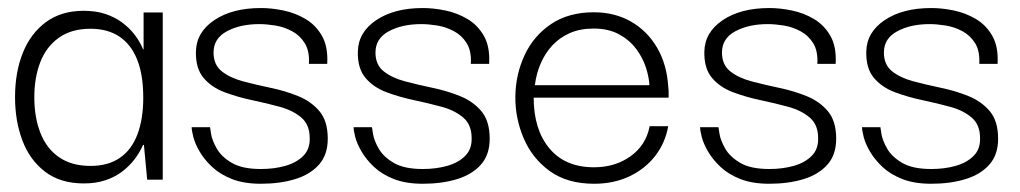

<svg xmlns="http://www.w3.org/2000/svg" viewBox="-20 -436 2476 466"><path d="M183.2 9.2Q127.2 9.2 90 -18.8Q52.8 -46.8 34.7 -94.2Q16.5 -141.7 16.5 -200Q16.5 -260.8 35.5 -308Q54.5 -355.2 91.7 -382.5Q128.8 -409.8 183.2 -409.8Q212.5 -409.8 235.8 -402.1Q259.2 -394.3 276.9 -381Q294.7 -367.7 307.2 -351.2Q319.8 -334.7 327.3 -316.3H328.5V-405.7H375V0H337.2L329.3 -84.3H327.3Q319.2 -66 306.5 -49.3Q293.8 -32.7 276 -19.2Q258.2 -5.8 235.2 1.7Q212.2 9.2 183.2 9.2ZM199.7 -33.3Q242.8 -33.3 271.2 -53.1Q299.7 -72.8 313.7 -110.2Q327.7 -147.7 327.7 -199Q327.7 -254.7 312.8 -291.6Q298 -328.5 269.6 -347.3Q241.2 -366.2 199.7 -366.2Q153.2 -366.2 122.7 -344.3Q92.2 -322.5 77.8 -285.2Q63.3 -248 63.3 -199.8Q63.3 -150.8 78.2 -113.1Q93 -75.3 123.5 -54.3Q154 -33.3 199.7 -33.3Z M613.2 10Q572 10 542.8 -1.5Q513.7 -13 494.8 -30.9Q475.8 -48.8 464.7 -67.9Q453.5 -87 449.3 -103.2Q445.2 -119.3 445.2 -127.2H489.8Q489.8 -126.2 492.4 -110.5Q495 -94.8 506.3 -75.1Q517.7 -55.3 542.8 -40.6Q568 -25.8 613.3 -25.8Q645.5 -25.8 672.7 -33.5Q699.8 -41.2 716.2 -57.8Q732.5 -74.3 731.7 -100.8Q731.7 -133.3 711.3 -150.7Q691 -168 659 -176.8Q627 -185.5 591.9 -192.9Q556.8 -200.3 525.2 -212.1Q493.7 -223.8 474.2 -246.8Q454.7 -269.7 455.5 -310.3Q456.3 -357.7 500.1 -387.1Q543.8 -416.5 613.3 -416.5Q639.2 -416.5 667.8 -410.6Q696.5 -404.7 721.4 -390Q746.3 -375.3 761.4 -349Q776.5 -322.7 774.2 -281H729.8Q731.5 -312.2 719.7 -331.2Q707.8 -350.2 688.6 -360.4Q669.3 -370.7 648.1 -374.1Q626.8 -377.5 609.5 -377.5Q563 -377.5 530.7 -360.1Q498.3 -342.7 498.3 -308.5Q498.3 -278.8 518.3 -262.9Q538.3 -247 570 -238.6Q601.7 -230.2 636.9 -222.8Q672.2 -215.5 703.8 -202.7Q735.5 -189.8 755.5 -165.9Q775.5 -142 775.5 -99.2Q775.5 -60.2 754 -36.2Q732.5 -12.2 695.8 -1.1Q659.2 10 613.2 10Z M1006.2 10Q965 10 935.8 -1.5Q906.7 -13 887.8 -30.9Q868.8 -48.8 857.7 -67.9Q846.5 -87 842.3 -103.2Q838.2 -119.3 838.2 -127.2H882.8Q882.8 -126.2 885.4 -110.5Q888 -94.8 899.3 -75.1Q910.7 -55.3 935.8 -40.6Q961 -25.8 1006.3 -25.8Q1038.5 -25.8 1065.7 -33.5Q1092.8 -41.2 1109.2 -57.8Q1125.5 -74.3 1124.7 -100.8Q1124.7 -133.3 1104.3 -150.7Q1084 -168 1052 -176.8Q1020 -185.5 984.9 -192.9Q949.8 -200.3 918.2 -212.1Q886.7 -223.8 867.2 -246.8Q847.7 -269.7 848.5 -310.3Q849.3 -357.7 893.1 -387.1Q936.8 -416.5 1006.3 -416.5Q1032.2 -416.5 1060.8 -410.6Q1089.5 -404.7 1114.4 -390Q1139.3 -375.3 1154.4 -349Q1169.5 -322.7 1167.2 -281H1122.8Q1124.5 -312.2 1112.7 -331.2Q1100.8 -350.2 1081.6 -360.4Q1062.3 -370.7 1041.1 -374.1Q1019.8 -377.5 1002.5 -377.5Q956 -377.5 923.7 -360.1Q891.3 -342.7 891.3 -308.5Q891.3 -278.8 911.3 -262.9Q931.3 -247 963 -238.6Q994.7 -230.2 1029.9 -222.8Q1065.2 -215.5 1096.8 -202.7Q1128.5 -189.8 1148.5 -165.9Q1168.5 -142 1168.5 -99.2Q1168.5 -60.2 1147 -36.2Q1125.5 -12.2 1088.8 -1.1Q1052.2 10 1006.2 10Z M1422 10Q1357 10 1314.3 -20.8Q1271.7 -51.7 1251 -100.4Q1230.3 -149.2 1230.8 -201.2Q1231.3 -255 1253.2 -302Q1275 -349 1317.5 -377.6Q1360 -406.2 1421.2 -406.2Q1471.8 -406.2 1511.2 -383.8Q1550.7 -361.3 1574.7 -320.5Q1598.7 -279.7 1602 -224.2Q1602.8 -219.2 1602.8 -212Q1602.8 -204.8 1602.8 -199H1275.3Q1275.3 -121.7 1313.5 -75.8Q1351.7 -30 1421.5 -30Q1473 -30 1510.5 -56.8Q1548 -83.7 1556.8 -129.7H1601.8Q1594.7 -89 1570 -57.3Q1545.3 -25.7 1507.3 -7.8Q1469.3 10 1422 10ZM1278.2 -229.2H1556.2Q1555.3 -248.3 1547.8 -271.9Q1540.2 -295.5 1524.2 -317.1Q1508.2 -338.7 1482.5 -352.7Q1456.8 -366.7 1420.7 -366.7Q1387.8 -366.7 1362.8 -355.6Q1337.8 -344.5 1320.2 -325.4Q1302.7 -306.3 1292.1 -281.5Q1281.5 -256.7 1278.2 -229.2Z M1847.2 10Q1806 10 1776.8 -1.5Q1747.7 -13 1728.8 -30.9Q1709.8 -48.8 1698.7 -67.9Q1687.5 -87 1683.3 -103.2Q1679.2 -119.3 1679.2 -127.2H1723.8Q1723.8 -126.2 1726.4 -110.5Q1729 -94.8 1740.3 -75.1Q1751.7 -55.3 1776.8 -40.6Q1802 -25.8 1847.3 -25.8Q1879.5 -25.8 1906.7 -33.5Q1933.8 -41.2 1950.2 -57.8Q1966.5 -74.3 1965.7 -100.8Q1965.7 -133.3 1945.3 -150.7Q1925 -168 1893 -176.8Q1861 -185.5 1825.9 -192.9Q1790.8 -200.3 1759.2 -212.1Q1727.7 -223.8 1708.2 -246.8Q1688.7 -269.7 1689.5 -310.3Q1690.3 -357.7 1734.1 -387.1Q1777.8 -416.5 1847.3 -416.5Q1873.2 -416.5 1901.8 -410.6Q1930.5 -404.7 1955.4 -390Q1980.3 -375.3 1995.4 -349Q2010.5 -322.7 2008.2 -281H1963.8Q1965.5 -312.2 1953.7 -331.2Q1941.8 -350.2 1922.6 -360.4Q1903.3 -370.7 1882.1 -374.1Q1860.8 -377.5 1843.5 -377.5Q1797 -377.5 1764.7 -360.1Q1732.3 -342.7 1732.3 -308.5Q1732.3 -278.8 1752.3 -262.9Q1772.3 -247 1804 -238.6Q1835.7 -230.2 1870.9 -222.8Q1906.2 -215.5 1937.8 -202.7Q1969.5 -189.8 1989.5 -165.9Q2009.5 -142 2009.5 -99.2Q2009.5 -60.2 1988 -36.2Q1966.5 -12.2 1929.8 -1.1Q1893.2 10 1847.2 10Z M2240.2 10Q2199 10 2169.8 -1.5Q2140.7 -13 2121.8 -30.9Q2102.8 -48.8 2091.7 -67.9Q2080.5 -87 2076.3 -103.2Q2072.2 -119.3 2072.2 -127.2H2116.8Q2116.8 -126.2 2119.4 -110.5Q2122 -94.8 2133.3 -75.1Q2144.7 -55.3 2169.8 -40.6Q2195 -25.8 2240.3 -25.8Q2272.5 -25.8 2299.7 -33.5Q2326.8 -41.2 2343.2 -57.8Q2359.5 -74.3 2358.7 -100.8Q2358.7 -133.3 2338.3 -150.7Q2318 -168 2286 -176.8Q2254 -185.5 2218.9 -192.9Q2183.8 -200.3 2152.2 -212.1Q2120.7 -223.8 2101.2 -246.8Q2081.7 -269.7 2082.5 -310.3Q2083.3 -357.7 2127.1 -387.1Q2170.8 -416.5 2240.3 -416.5Q2266.2 -416.5 2294.8 -410.6Q2323.5 -404.7 2348.4 -390Q2373.3 -375.3 2388.4 -349Q2403.5 -322.7 2401.2 -281H2356.8Q2358.5 -312.2 2346.7 -331.2Q2334.8 -350.2 2315.6 -360.4Q2296.3 -370.7 2275.1 -374.1Q2253.8 -377.5 2236.5 -377.5Q2190 -377.5 2157.7 -360.1Q2125.3 -342.7 2125.3 -308.5Q2125.3 -278.8 2145.3 -262.9Q2165.3 -247 2197 -238.6Q2228.7 -230.2 2263.9 -222.8Q2299.2 -215.5 2330.8 -202.7Q2362.5 -189.8 2382.5 -165.9Q2402.5 -142 2402.5 -99.2Q2402.5 -60.2 2381 -36.2Q2359.5 -12.2 2322.8 -1.1Q2286.2 10 2240.2 10Z"/></svg>

Font: Darker Grotesque Light
Style: Regular
Weight: 300
Designer: Gabriel Lam
Foundry: TypeRant
Version: Version 1.000;gftools[0.9.28]